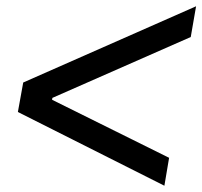

<svg xmlns="http://www.w3.org/2000/svg" viewBox="-20 -592 645 612"><path d="M588 -474 147 -280 146 -274 519 -89 504 0 37 -235 54 -329 605 -572Z"/></svg>

Font: Chakra Petch Medium
Style: Italic
Weight: 500
Italic angle: -10°
Designer: Katatrad Aksorn Co.,Ltd.
Foundry: Cadson Demak Co.,Ltd.
Version: Version 1.000; ttfautohint (v1.6)